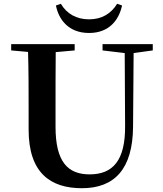

<svg xmlns="http://www.w3.org/2000/svg" viewBox="-20 -974 858 1013"><path d="M275 -945C290 -870 342 -800 450 -800C557 -800 608 -870 624 -945L598 -954C566 -902 517 -872 450 -872C382 -872 332 -902 301 -954ZM521 -708 638 -694 640 -312C642 -128 576 -54 453 -54C337 -54 273 -121 273 -305V-401C273 -501 273 -600 274 -699L374 -708V-741H39V-708L128 -700C131 -600 131 -500 131 -401V-290C131 -63 245 19 412 19C585 19 680 -83 682 -304L685 -694L786 -708V-741H521Z"/></svg>

Font: GenRyuMin2 TW B
Style: Regular
Weight: 700
Version: Version 2.100;PS 2.1;hotconv 16.6.51;makeotf.lib2.5.65220 DE